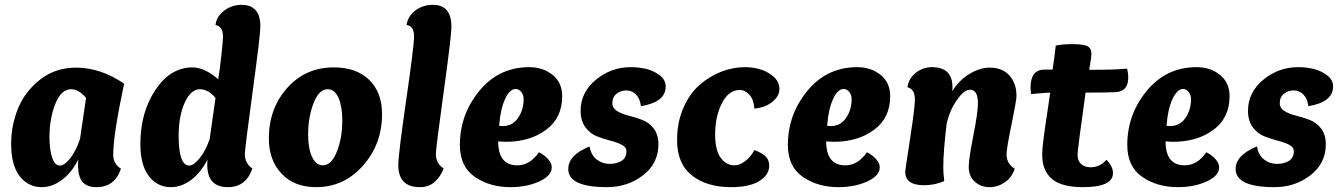

<svg xmlns="http://www.w3.org/2000/svg" viewBox="-20 -762 5541 792"><path d="M310 -189 335 -358Q305 -394 274 -394Q232 -394 208 -333Q184 -272 184 -196Q184 -146 195 -112.5Q206 -79 227 -79Q246 -79 270 -109.5Q294 -140 310 -189ZM303 -104Q275 -49 235 -19.5Q195 10 152 10Q96 10 61 -35.5Q26 -81 26 -168Q26 -246 55 -316Q84 -386 146.5 -434.5Q209 -483 293 -483Q395 -483 492 -417Q447 -205 447 -124Q447 -86 479 -66Q453 10 379 10Q338 10 320 -12Q302 -34 302 -79Q302 -95 303 -104Z M845 -189 869 -358Q839 -394 804 -394Q768 -394 742.5 -339.5Q717 -285 717 -201Q717 -79 761 -79Q779 -79 804 -110Q829 -141 845 -189ZM880 -435Q887 -475 893.5 -537Q900 -599 900 -610Q900 -653 869 -659Q873 -694 904.5 -718Q936 -742 977 -742Q1054 -742 1054 -653Q1054 -618 1022 -383Q990 -148 990 -126Q990 -88 1021 -67Q995 10 920 10Q835 10 835 -82Q835 -97 836 -104Q808 -49 768 -19.5Q728 10 685 10Q629 10 594 -35.5Q559 -81 559 -168Q559 -298 621 -391Q683 -484 774 -484Q824 -484 880 -435Z M1331 -394Q1296 -394 1273.5 -336.5Q1251 -279 1251 -206Q1251 -151 1267 -115.5Q1283 -80 1312 -80Q1347 -80 1369.5 -136.5Q1392 -193 1392 -265Q1392 -322 1376.5 -358Q1361 -394 1331 -394ZM1284 10Q1194 10 1141.5 -45.5Q1089 -101 1089 -191Q1089 -314 1164.5 -399Q1240 -484 1357 -484Q1450 -484 1503 -432.5Q1556 -381 1556 -291Q1556 -168 1477.5 -79Q1399 10 1284 10Z M1766 -742Q1842 -742 1842 -652Q1842 -612 1810 -381.5Q1778 -151 1778 -127Q1778 -87 1810 -67Q1799 -36 1774.5 -13Q1750 10 1712 10Q1623 10 1623 -81Q1623 -125 1655.5 -349Q1688 -573 1688 -612Q1688 -655 1657 -659Q1662 -694 1692.5 -718Q1723 -742 1766 -742Z M2054 -242Q2094 -242 2117 -275.5Q2140 -309 2140 -353Q2140 -371 2130 -383Q2120 -395 2107 -395Q2083 -395 2063.5 -353.5Q2044 -312 2039 -243Q2044 -242 2054 -242ZM2203 -134Q2225 -123 2240.5 -106Q2256 -89 2256 -72Q2256 -37 2204.5 -13.5Q2153 10 2086 10Q2000 10 1938.5 -32.5Q1877 -75 1877 -164Q1877 -290 1957.5 -387.5Q2038 -485 2163 -485Q2220 -485 2259.5 -453Q2299 -421 2299 -365Q2299 -276 2232.5 -226.5Q2166 -177 2065 -177Q2053 -177 2035 -179Q2035 -80 2114 -80Q2166 -80 2203 -134Z M2624 -324Q2620 -355 2603.5 -372Q2587 -389 2564 -389Q2541 -389 2523.5 -375.5Q2506 -362 2506 -336Q2506 -316 2525.5 -304Q2545 -292 2573 -285Q2601 -278 2629 -267.5Q2657 -257 2676.5 -232Q2696 -207 2696 -167Q2696 -88 2632.5 -39Q2569 10 2484 10Q2324 10 2324 -65Q2324 -122 2412 -158Q2418 -122 2441.5 -104Q2465 -86 2494 -86Q2524 -86 2544 -98.5Q2564 -111 2564 -138Q2564 -155 2544.5 -165Q2525 -175 2497 -182Q2469 -189 2441.5 -200Q2414 -211 2394.5 -237.5Q2375 -264 2375 -305Q2375 -381 2438 -433Q2501 -485 2582 -485Q2614 -485 2644.5 -478Q2675 -471 2700.5 -452Q2726 -433 2726 -405Q2726 -341 2624 -324Z M3092 -314Q3089 -353 3070.5 -372Q3052 -391 3032 -391Q2986 -391 2958 -336.5Q2930 -282 2930 -207Q2930 -143 2952.5 -111.5Q2975 -80 3010 -80Q3031 -80 3054 -97.5Q3077 -115 3092 -143Q3124 -131 3138.5 -116.5Q3153 -102 3153 -78Q3153 -41 3112.5 -15.5Q3072 10 2995 10Q2896 10 2834.5 -38Q2773 -86 2773 -184Q2773 -257 2798.5 -316Q2824 -375 2865 -411Q2906 -447 2954.5 -466Q3003 -485 3053 -485Q3082 -485 3112.5 -477Q3143 -469 3169 -447.5Q3195 -426 3195 -395Q3195 -365 3165.5 -341.5Q3136 -318 3092 -314Z M3407 -242Q3447 -242 3470 -275.5Q3493 -309 3493 -353Q3493 -371 3483 -383Q3473 -395 3460 -395Q3436 -395 3416.5 -353.5Q3397 -312 3392 -243Q3397 -242 3407 -242ZM3556 -134Q3578 -123 3593.5 -106Q3609 -89 3609 -72Q3609 -37 3557.5 -13.5Q3506 10 3439 10Q3353 10 3291.5 -32.5Q3230 -75 3230 -164Q3230 -290 3310.5 -387.5Q3391 -485 3516 -485Q3573 -485 3612.5 -453Q3652 -421 3652 -365Q3652 -276 3585.5 -226.5Q3519 -177 3418 -177Q3406 -177 3388 -179Q3388 -80 3467 -80Q3519 -80 3556 -134Z M3885 -253Q3871 -135 3871 -72Q3871 -49 3875 -15Q3837 2 3791 2Q3714 2 3714 -54Q3714 -59 3734 -189.5Q3754 -320 3754 -351Q3754 -395 3723 -402Q3729 -440 3758.5 -462.5Q3788 -485 3824 -485Q3909 -485 3909 -402Q3909 -400 3908.5 -394.5Q3908 -389 3908 -386Q3938 -433 3980.5 -458Q4023 -483 4062 -483Q4115 -483 4144 -450.5Q4173 -418 4173 -366Q4173 -348 4152.5 -248.5Q4132 -149 4132 -126Q4132 -86 4166 -66Q4154 -30 4125 -10Q4096 10 4062 10Q4026 10 4001 -12.5Q3976 -35 3976 -74Q3976 -106 3995 -202.5Q4014 -299 4014 -336Q4014 -392 3981 -392Q3957 -392 3927.5 -350Q3898 -308 3885 -253Z M4289 -475H4322Q4325 -493 4330 -532Q4335 -571 4335 -574Q4365 -580 4403 -580Q4449 -580 4465.5 -571.5Q4482 -563 4482 -540Q4482 -524 4473 -474Q4587 -474 4629 -479Q4634 -461 4634 -442Q4634 -386 4584 -382Q4551 -380 4458 -380Q4425 -146 4425 -123Q4425 -98 4440 -85Q4455 -72 4478 -72Q4518 -72 4544 -103Q4571 -76 4571 -48Q4571 10 4447 10Q4359 10 4319 -24Q4279 -58 4279 -125Q4279 -144 4284 -184.5Q4289 -225 4299 -290.5Q4309 -356 4312 -380Q4299 -380 4233 -374Q4231 -390 4231 -401Q4231 -475 4289 -475Z M4807 -242Q4847 -242 4870 -275.5Q4893 -309 4893 -353Q4893 -371 4883 -383Q4873 -395 4860 -395Q4836 -395 4816.5 -353.5Q4797 -312 4792 -243Q4797 -242 4807 -242ZM4956 -134Q4978 -123 4993.5 -106Q5009 -89 5009 -72Q5009 -37 4957.5 -13.5Q4906 10 4839 10Q4753 10 4691.5 -32.5Q4630 -75 4630 -164Q4630 -290 4710.5 -387.5Q4791 -485 4916 -485Q4973 -485 5012.5 -453Q5052 -421 5052 -365Q5052 -276 4985.5 -226.5Q4919 -177 4818 -177Q4806 -177 4788 -179Q4788 -80 4867 -80Q4919 -80 4956 -134Z M5377 -324Q5373 -355 5356.5 -372Q5340 -389 5317 -389Q5294 -389 5276.5 -375.5Q5259 -362 5259 -336Q5259 -316 5278.5 -304Q5298 -292 5326 -285Q5354 -278 5382 -267.5Q5410 -257 5429.5 -232Q5449 -207 5449 -167Q5449 -88 5385.5 -39Q5322 10 5237 10Q5077 10 5077 -65Q5077 -122 5165 -158Q5171 -122 5194.5 -104Q5218 -86 5247 -86Q5277 -86 5297 -98.5Q5317 -111 5317 -138Q5317 -155 5297.5 -165Q5278 -175 5250 -182Q5222 -189 5194.5 -200Q5167 -211 5147.5 -237.5Q5128 -264 5128 -305Q5128 -381 5191 -433Q5254 -485 5335 -485Q5367 -485 5397.5 -478Q5428 -471 5453.5 -452Q5479 -433 5479 -405Q5479 -341 5377 -324Z"/></svg>

Font: Overlock Black
Style: Italic
Weight: 900
Designer: Dario Muhafara
Foundry: Dario Manuel Muhafara
Version: Version 1.002